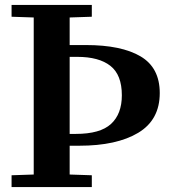

<svg xmlns="http://www.w3.org/2000/svg" viewBox="-20 -760 685 780"><path d="M263 -529V-216H288Q387 -216 431 -256.5Q475 -297 475 -373Q475 -456 428.5 -492.5Q382 -529 294 -529ZM27 -48 117 -51V-689L27 -692V-740H353V-692L263 -689V-577H329Q473 -577 551 -531Q629 -485 629 -382Q629 -273 541.5 -220.5Q454 -168 302 -168H263V-51L353 -48V0H27Z"/></svg>

Font: Minipax
Style: Bold
Weight: 600
Designer: Raphaël Ronot, Igor Stepanchenko (Cyrillic)
Foundry: steppetype
Version: Version 1.002